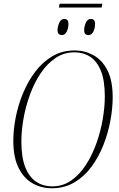

<svg xmlns="http://www.w3.org/2000/svg" viewBox="-20 -993 635 1024"><path d="M526 -973 522 -953H294L298 -973ZM451 -806Q441 -806 435 -811.5Q429 -817 429 -834Q429 -851 437.5 -871.5Q446 -892 465 -892Q475 -892 481 -886Q487 -880 487 -864Q487 -843 478 -824.5Q469 -806 451 -806ZM309 -806Q300 -806 293.5 -811.5Q287 -817 287 -834Q287 -851 296 -871.5Q305 -892 323 -892Q333 -892 339 -886Q345 -880 345 -865Q345 -843 336 -824.5Q327 -806 309 -806ZM257 11Q199 11 152.5 -16Q106 -43 78.5 -99Q51 -155 51 -242Q51 -302 64 -368Q77 -434 103.5 -497.5Q130 -561 169 -612Q208 -663 260 -693.5Q312 -724 378 -724Q431 -724 477.5 -699Q524 -674 552.5 -619Q581 -564 581 -474Q581 -417 569 -351Q557 -285 532 -221Q507 -157 468.5 -104.5Q430 -52 377 -20.5Q324 11 257 11ZM258 1Q315 1 360 -30.5Q405 -62 438.5 -114Q472 -166 494.5 -229.5Q517 -293 528 -358Q539 -423 539 -479Q539 -564 518 -615.5Q497 -667 460.5 -690.5Q424 -714 377 -714Q321 -714 276 -683.5Q231 -653 197 -602.5Q163 -552 140 -489Q117 -426 105.5 -361Q94 -296 94 -238Q94 -152 115.5 -99.5Q137 -47 174 -23Q211 1 258 1Z"/></svg>

Font: Noto Serif Display Condensed ExtraLight
Style: Italic
Weight: 200
Width: 3
Italic angle: -12°
Designer: Monotype Design Team
Foundry: Monotype Imaging Inc.
Version: Version 2.009